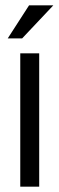

<svg xmlns="http://www.w3.org/2000/svg" viewBox="-20 -700 220 720"><path d="M56 -500V0H127V-500ZM9 -556H63L180 -680H89Z"/></svg>

Font: LT Wave Text Light
Style: Regular
Weight: 300
Designer: Daniel Lyons
Version: Version 2.5 (Glyphs App)